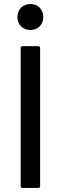

<svg xmlns="http://www.w3.org/2000/svg" viewBox="-20 -928 300 948"><path d="M168 0H91.8Q82 0 82 -9.8V-689.9Q82 -700.2 91.8 -700.2H168Q178.2 -700.2 178.2 -689.9V-9.8Q178.2 0 168 0ZM175.8 -798.1Q157.7 -779.8 129.9 -779.8Q102.1 -779.8 84 -798.1Q65.9 -816.4 65.9 -844.2Q65.9 -872.1 84 -890.1Q102.1 -908.2 129.9 -908.2Q157.7 -908.2 175.8 -890.1Q193.8 -872.1 193.8 -844.2Q193.8 -816.4 175.8 -798.1Z"/></svg>

Font: Gruenseis Font Medium
Style: Regular
Weight: 500
Designer: Jeremy Tribby
Foundry: Tribby Type
Version: Version 1.408;Glyphs 3.1.2 (3151)